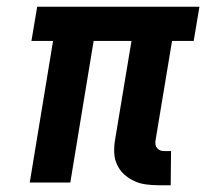

<svg xmlns="http://www.w3.org/2000/svg" viewBox="-20 -540 640 568"><path d="M449 8Q430 8 411.5 5.5Q393 3 377 -4.5Q361 -12 348 -23.5Q335 -35 327 -51.5Q319 -68 318 -86.5Q317 -105 320 -124L369 -419H257L188 0H68L137 -419H73L90 -520H570L553 -419H489L440 -124Q439 -118 440 -112Q441 -106 445 -101.5Q449 -97 454.5 -95Q460 -93 466 -93H486L485 8Z"/></svg>

Font: Iosevka Aile
Style: Bold Italic
Weight: 700
Italic angle: -9°
Designer: Belleve Invis
Foundry: Belleve Invis
Version: Version 28.0.1; ttfautohint (v1.8.4)